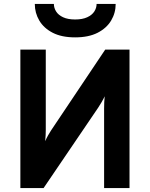

<svg xmlns="http://www.w3.org/2000/svg" viewBox="-20 -951 758 971"><path d="M83 0V-700H211.5V-294.5Q211.5 -285 210.8 -267.8Q210 -250.5 208.5 -237Q214 -250 223.2 -266.5Q232.5 -283 238 -291L512 -700H635V0H506.5V-403Q506.5 -419 507.2 -434.5Q508 -450 509.5 -464Q504 -452 493.5 -433.8Q483 -415.5 476.5 -406.5L200.5 0ZM360 -762Q292 -762 246.8 -785.2Q201.5 -808.5 178.8 -847Q156 -885.5 156 -931H252.5Q252.5 -911 263.8 -893Q275 -875 299 -863.8Q323 -852.5 360 -852.5Q397 -852.5 421.2 -863.8Q445.5 -875 457 -893Q468.5 -911 468.5 -931H565Q565 -885.5 542 -847Q519 -808.5 473.5 -785.2Q428 -762 360 -762Z"/></svg>

Font: Undotted
Style: Bold
Weight: 700
Designer: Delve Withrington, Dave Bailey, Thomas Jockin
Foundry: Delve Fonts LLC
Version: Version 4.000